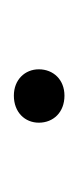

<svg xmlns="http://www.w3.org/2000/svg" viewBox="62 -170 113 277"><g transform="rotate(90 118.5 -31.5)"><path d="M118 5C142 5 157 -11 157 -31C157 -52 142 -68 118 -68C95 -68 80 -52 80 -31C80 -11 95 5 118 5Z"/></g></svg>

Font: Gantari Light
Style: Regular
Weight: 300
Designer: Anugrah Pasau
Foundry: Lafontype
Version: Version 1.000